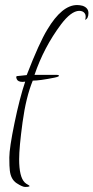

<svg xmlns="http://www.w3.org/2000/svg" viewBox="-20 -531 371 762"><path d="M205 -234Q213 -234 214 -230.5Q215 -227 197 -223Q138 -211 110 -211Q83 -145 69.5 -45.5Q56 54 56 101Q56 171 78 193Q83 198 91.5 202.5Q100 207 96 209Q91 211 80 211Q69 211 46 196Q23 181 19 146Q17 131 17 94Q17 57 37.5 -42.5Q58 -142 80 -207Q75 -206 70 -206Q51 -206 46.5 -217Q42 -228 47.5 -229Q53 -230 67.5 -231Q82 -232 86 -233Q136 -362 168 -414Q226 -511 286 -511Q297 -511 308 -508Q331 -500 331 -479Q331 -458 318 -452Q323 -469 316 -478.5Q309 -488 294 -488Q262 -487 222 -434Q154 -343 117 -234Z"/></svg>

Font: Lovers Quarrel
Style: Regular
Weight: 400
Designer: Robert E. Leuschke
Foundry: Robert E. Leuschke
Version: Version 1.001